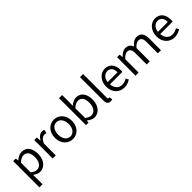

<svg xmlns="http://www.w3.org/2000/svg" viewBox="243 -2042 3578 3578"><g transform="rotate(-45 2031.5 -253.5)"><path d="M82 205V-486H150L157 -430H160Q193 -458 232.5 -478Q272 -498 315 -498Q362 -498 398 -480.5Q434 -463 458 -430.5Q482 -398 494.5 -352.5Q507 -307 507 -250Q507 -188 490 -139.5Q473 -91 444 -57Q415 -23 377 -5.5Q339 12 297 12Q263 12 229.5 -3Q196 -18 162 -44L164 41V205ZM283 -57Q313 -57 338.5 -70.5Q364 -84 382.5 -108.5Q401 -133 411.5 -169Q422 -205 422 -250Q422 -290 415 -323Q408 -356 392.5 -379.5Q377 -403 352.5 -416Q328 -429 294 -429Q263 -429 231.5 -412Q200 -395 164 -363V-108Q197 -80 228 -68.5Q259 -57 283 -57Z M637 0V-486H705L712 -398H715Q740 -444 775.5 -471Q811 -498 853 -498Q882 -498 905 -488L889 -416Q877 -420 867 -422Q857 -424 842 -424Q811 -424 777.5 -399Q744 -374 719 -312V0Z M1163 12Q1118 12 1077.5 -5Q1037 -22 1006 -54.5Q975 -87 956.5 -134.5Q938 -182 938 -242Q938 -303 956.5 -350.5Q975 -398 1006 -431Q1037 -464 1077.5 -481Q1118 -498 1163 -498Q1208 -498 1248.5 -481Q1289 -464 1320 -431Q1351 -398 1369.5 -350.5Q1388 -303 1388 -242Q1388 -182 1369.5 -134.5Q1351 -87 1320 -54.5Q1289 -22 1248.5 -5Q1208 12 1163 12ZM1163 -56Q1194 -56 1220 -69.5Q1246 -83 1264.5 -107.5Q1283 -132 1293 -166Q1303 -200 1303 -242Q1303 -284 1293 -318.5Q1283 -353 1264.5 -378Q1246 -403 1220 -416.5Q1194 -430 1163 -430Q1132 -430 1106 -416.5Q1080 -403 1061.5 -378Q1043 -353 1033 -318.5Q1023 -284 1023 -242Q1023 -200 1033 -166Q1043 -132 1061.5 -107.5Q1080 -83 1106 -69.5Q1132 -56 1163 -56Z M1731 12Q1697 12 1660.5 -4.5Q1624 -21 1592 -50H1589L1582 0H1516V-712H1598V-518L1596 -430Q1629 -459 1668 -478.5Q1707 -498 1748 -498Q1795 -498 1831 -480.5Q1867 -463 1891.5 -430.5Q1916 -398 1928.5 -352.5Q1941 -307 1941 -251Q1941 -189 1924 -140Q1907 -91 1878 -57Q1849 -23 1811 -5.5Q1773 12 1731 12ZM1717 -57Q1747 -57 1772.5 -70.5Q1798 -84 1816.5 -108.5Q1835 -133 1845.5 -169Q1856 -205 1856 -250Q1856 -290 1849 -323Q1842 -356 1826.5 -379.5Q1811 -403 1786.5 -416Q1762 -429 1728 -429Q1669 -429 1598 -363V-108Q1630 -80 1661.5 -68.5Q1693 -57 1717 -57Z M2156 12Q2109 12 2089 -16Q2069 -44 2069 -98V-712H2151V-92Q2151 -72 2158 -64Q2165 -56 2174 -56Q2178 -56 2181.5 -56Q2185 -56 2192 -58L2203 4Q2195 8 2184 10Q2173 12 2156 12Z M2521 12Q2472 12 2429.5 -5.5Q2387 -23 2355.5 -55.5Q2324 -88 2306 -135Q2288 -182 2288 -242Q2288 -302 2306.5 -349.5Q2325 -397 2355.5 -430Q2386 -463 2425 -480.5Q2464 -498 2506 -498Q2552 -498 2588.5 -482Q2625 -466 2649.5 -436Q2674 -406 2687 -364Q2700 -322 2700 -270Q2700 -257 2699.5 -244.5Q2699 -232 2697 -223H2369Q2374 -145 2417.5 -99.5Q2461 -54 2531 -54Q2566 -54 2595.5 -64.5Q2625 -75 2652 -92L2681 -38Q2649 -18 2610 -3Q2571 12 2521 12ZM2368 -282H2628Q2628 -356 2596.5 -394.5Q2565 -433 2508 -433Q2482 -433 2458.5 -423Q2435 -413 2416 -393.5Q2397 -374 2384.5 -346Q2372 -318 2368 -282Z M2820 0V-486H2888L2895 -416H2898Q2930 -451 2967.5 -474.5Q3005 -498 3049 -498Q3105 -498 3136.5 -473.5Q3168 -449 3183 -405Q3221 -447 3259.5 -472.5Q3298 -498 3343 -498Q3418 -498 3454.5 -450Q3491 -402 3491 -308V0H3409V-297Q3409 -366 3387 -396.5Q3365 -427 3319 -427Q3264 -427 3197 -352V0H3115V-297Q3115 -366 3093 -396.5Q3071 -427 3024 -427Q2969 -427 2902 -352V0Z M3846 12Q3797 12 3754.5 -5.5Q3712 -23 3680.5 -55.5Q3649 -88 3631 -135Q3613 -182 3613 -242Q3613 -302 3631.5 -349.5Q3650 -397 3680.5 -430Q3711 -463 3750 -480.5Q3789 -498 3831 -498Q3877 -498 3913.5 -482Q3950 -466 3974.5 -436Q3999 -406 4012 -364Q4025 -322 4025 -270Q4025 -257 4024.5 -244.5Q4024 -232 4022 -223H3694Q3699 -145 3742.5 -99.5Q3786 -54 3856 -54Q3891 -54 3920.5 -64.5Q3950 -75 3977 -92L4006 -38Q3974 -18 3935 -3Q3896 12 3846 12ZM3693 -282H3953Q3953 -356 3921.5 -394.5Q3890 -433 3833 -433Q3807 -433 3783.5 -423Q3760 -413 3741 -393.5Q3722 -374 3709.5 -346Q3697 -318 3693 -282Z"/></g></svg>

Font: TypoPRO Source Sans Pro
Style: Regular
Weight: 400
Designer: Paul D. Hunt
Foundry: Adobe Systems Incorporated
Version: Version 2.020;PS 2.000;hotconv 1.0.86;makeotf.lib2.5.63406